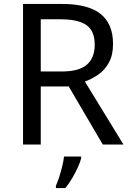

<svg xmlns="http://www.w3.org/2000/svg" viewBox="-20 -734 662 975"><path d="M294 -714Q427 -714 490.5 -663.5Q554 -613 554 -511Q554 -454 533 -416Q512 -378 479.5 -355.5Q447 -333 411 -320L607 0H502L329 -295H187V0H97V-714ZM289 -636H187V-371H294Q381 -371 421 -405.5Q461 -440 461 -507Q461 -577 419 -606.5Q377 -636 289 -636ZM392 70Q388 88 375.5 115.5Q363 143 346.5 171Q330 199 312 221H264V209Q272 192 280.5 165.5Q289 139 296 110.5Q303 82 305 61H392Z"/></svg>

Font: Noto Sans Adlam
Style: Regular
Weight: 400
Designer: Mark Jamra, Neil Patel
Foundry: JamraPatel LLC
Version: Version 3.001